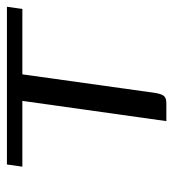

<svg xmlns="http://www.w3.org/2000/svg" viewBox="7 -507 500 554"><g transform="rotate(-90 257.0 -230.0)"><path d="M59.4 -460H514.5L508.1 -415.5H319.5L266 -32.9Q264.2 -21.2 261.1 -13.9Q258.1 -6.5 252.4 -3.3Q246.6 0 233.9 0H184.5L242.9 -415.5H53.1Z"/></g></svg>

Font: Genos Thin
Style: Italic
Weight: 100
Italic angle: -8°
Designer: Robert E. Leuschke
Foundry: Robert E. Leuschke
Version: Version 1.010